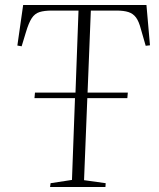

<svg xmlns="http://www.w3.org/2000/svg" viewBox="-20 -743 630 763"><path d="M179 0 181 -15 266 -28 278 -353H117L119 -375H280L292 -701H186Q156 -701 137 -695Q118 -689 106 -670.5Q94 -652 83 -615L66 -559L49 -562L72 -723H562L576 -563L559 -561L540 -627Q532 -658 520.5 -673.5Q509 -689 490.5 -695Q472 -701 443 -701H341L328 -375H488L486 -353H327L314 -27L400 -15L399 0Z"/></svg>

Font: Literata 60pt ExtraLight
Style: Italic
Weight: 250
Italic angle: -2°
Designer: Latin by Veronika Burian and Jose Scaglione. Greek by Irene Vlachou. Cyrillic by Vera Evstafieva
Foundry: TypeTogether
Version: Version 3.103;gftools[0.9.29]